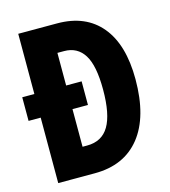

<svg xmlns="http://www.w3.org/2000/svg" viewBox="-107 -800 786 887"><g transform="rotate(-15 286.0 -357.0)"><path d="M248 -714Q384 -714 457.5 -625.5Q531 -537 531 -371Q531 -192 454.5 -96Q378 0 237 0H62V-313H4V-426H62V-714ZM246 -582H214V-426H288V-313H214V-133H236Q307 -133 340.5 -189.5Q374 -246 374 -364Q374 -479 341.5 -530.5Q309 -582 246 -582Z"/></g></svg>

Font: Noto Sans ExtraCondensed ExtraBold
Style: Regular
Weight: 800
Width: 2
Designer: Monotype Design Team
Foundry: Monotype Imaging Inc.
Version: Version 2.013; ttfautohint (v1.8.4.7-5d5b)